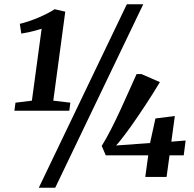

<svg xmlns="http://www.w3.org/2000/svg" viewBox="-20 -835 915 906"><path d="M53 -350.5 130.5 -360 176.5 -699.5Q165 -695.5 148 -691Q131 -686.5 113 -682.5Q95 -678.5 80.5 -676.5L73.5 -722.5Q93 -727 116 -734.8Q139 -742.5 161.8 -752.2Q184.5 -762 204.5 -772.2Q224.5 -782.5 238 -791.5L288 -780L231.5 -360L312 -350.5L307 -312.5H48ZM578.5 -815H656L240.5 51H163ZM665.5 0 679.5 -102H479L460 -146.5Q481.5 -181 504 -225Q526.5 -269 548.2 -316.2Q570 -363.5 589.5 -407.5Q609 -451.5 624.5 -485.5H647.5L734.5 -447.5Q720.5 -424 703.2 -396.5Q686 -369 667 -340.2Q648 -311.5 629.5 -284.2Q611 -257 595 -234.5Q579 -212 567.5 -197.5Q558.5 -186 548.2 -172.5Q538 -159 527.5 -148.5L688 -160L713.5 -276L805 -287.5L788.5 -166.5L856 -172L847 -102H780L766 0Z"/></svg>

Font: Merriweather 48pt
Style: Bold Italic
Weight: 700
Italic angle: -7.8°
Version: Version 2.101